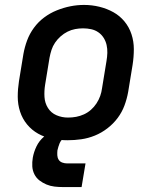

<svg xmlns="http://www.w3.org/2000/svg" viewBox="-20 -561 640 779"><path d="M254 8Q223 8 192 2Q161 -4 135 -18.5Q109 -33 90 -56Q71 -79 61.5 -108Q52 -137 52 -168.5Q52 -200 57 -232L75 -342Q80 -370 90 -397Q100 -424 117.5 -448Q135 -472 159 -490Q183 -508 210.5 -519Q238 -530 265.5 -535.5Q293 -541 321 -541Q353 -541 383.5 -533.5Q414 -526 440 -511.5Q466 -497 485 -474Q504 -451 513.5 -422Q523 -393 523 -361.5Q523 -330 518 -298L500 -188Q495 -160 485 -133Q475 -106 457.5 -82.5Q440 -59 416 -40.5Q392 -22 365 -11Q338 0 310 4Q282 8 254 8ZM256 -84Q273 -84 289 -87Q305 -90 320.5 -97Q336 -104 349 -115.5Q362 -127 371.5 -141.5Q381 -156 386.5 -171.5Q392 -187 394 -203L412 -313Q415 -330 415.5 -346.5Q416 -363 412.5 -378.5Q409 -394 400.5 -407.5Q392 -421 379 -430Q366 -439 350 -442.5Q334 -446 317 -446Q301 -446 285 -443Q269 -440 254 -432.5Q239 -425 226 -413.5Q213 -402 203.5 -388Q194 -374 189 -358.5Q184 -343 181 -327L163 -217Q159 -192 160.5 -167.5Q162 -143 174.5 -123Q187 -103 209 -93.5Q231 -84 256 -84ZM236 198Q218 198 201 196Q184 194 168.5 187.5Q153 181 140 171Q127 161 119.5 146Q112 131 111 114Q110 97 113 79Q117 56 128 33Q139 10 158.5 -6.5Q178 -23 202 -30Q226 -37 250 -37L244 0Q236 0 230.5 6.5Q225 13 222 20Q219 27 217 34Q215 41 213 49Q212 59 212.5 69Q213 79 218 87Q223 95 232.5 98.5Q242 102 252 102H327L311 198Z"/></svg>

Font: Iosevka Curly SmBdEx
Style: Italic
Weight: 600
Width: 7
Italic angle: -9°
Monospace: yes
Designer: Belleve Invis
Foundry: Belleve Invis
Version: Version 11.1.0; ttfautohint (v1.8.3)